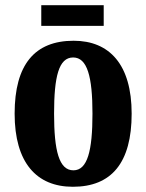

<svg xmlns="http://www.w3.org/2000/svg" viewBox="-20 -705 560 735"><path d="M138 -606H377V-685H138ZM259 10C407 10 484 -82 484 -270C484 -458 399 -549 262 -549C113 -549 36 -458 36 -270C36 -82 120 10 259 10ZM261 -53C206 -53 187 -128 187 -270C187 -412 205 -485 260 -485C314 -485 334 -412 334 -270C334 -128 315 -53 261 -53Z"/></svg>

Font: Noto Serif Georgian ExtraCondensed ExtraBold
Style: Regular
Weight: 800
Width: 2
Designer: Monotype Design Team, Akaki Razmadze
Foundry: Google LLC
Version: Version 2.003